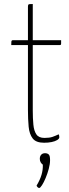

<svg xmlns="http://www.w3.org/2000/svg" viewBox="-20 -700 345 955"><path d="M199 10Q159 10 142.5 -11.5Q126 -33 122.5 -70Q119 -107 119 -153V-476H36Q36 -487 36.5 -492Q37 -497 39 -498.5Q41 -500 44 -500H119V-665Q119 -673 120.5 -676Q122 -679 127 -679.5Q132 -680 143 -680V-500H284Q284 -490 284 -484.5Q284 -479 282.5 -477.5Q281 -476 278 -476H143V-150Q143 -111 146 -80Q149 -49 161 -31.5Q173 -14 201 -14Q226 -14 240.5 -19Q255 -24 272 -32Q274 -28 274.5 -24.5Q275 -21 275 -17Q275 -10 264.5 -3.5Q254 3 237 6.5Q220 10 199 10ZM175 235Q171 235 167 231Q163 227 162 223Q179 195 186.5 169.5Q194 144 193 119Q187 115 182.5 107.5Q178 100 178 90Q178 77 185 69.5Q192 62 204 62Q215 62 222 68Q229 74 229 96Q229 116 222.5 140Q216 164 207 185.5Q198 207 189 221Q180 235 175 235Z"/></svg>

Font: Yanone Kaffeesatz ExtraLight
Style: Regular
Weight: 200
Designer: Yanone (Cyrillic: Daniel Pouzeot, Huerta Tipografica, and Cyreal)
Foundry: Yanone
Version: Version 2.003